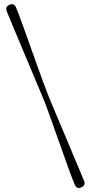

<svg xmlns="http://www.w3.org/2000/svg" viewBox="-20 -773 452 931"><path d="M187.5 -300.5Q198 -275.5 213.2 -233.8Q228.5 -192 246 -142.2Q263.5 -92.5 281.5 -42Q299.5 8.5 315.2 52Q331 95.5 343 123.5Q353 145 374.5 135.5Q396.5 125.5 387.5 103.5Q376.5 77 358.8 35Q341 -7 320.5 -56.2Q300 -105.5 279.2 -154.5Q258.5 -203.5 241.2 -244.8Q224 -286 213.5 -311.5Q203 -337.5 187.5 -380Q172 -422.5 154 -473Q136 -523.5 118 -574.2Q100 -625 84.2 -668Q68.5 -711 57.5 -737.5Q47.5 -759.5 25.5 -749.5Q3.5 -740 13 -717.5Q24.5 -689.5 42.2 -646.8Q60 -604 81 -554.2Q102 -504.5 122.5 -455.8Q143 -407 160 -366Q177 -325 187.5 -300.5Z"/></svg>

Font: Fraunces 72pt S000
Style: Regular
Weight: 400
Version: Version 1.000; ttfautohint (v1.8.3)